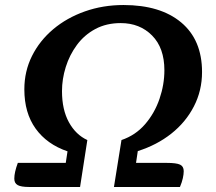

<svg xmlns="http://www.w3.org/2000/svg" viewBox="-20 -745 859 765"><path d="M96 0Q64 0 50.5 -7.5Q37 -15 37 -33Q37 -46 40.5 -61.5Q44 -77 51 -96H242L249 -142Q167 -170 122 -232.5Q77 -295 77 -389Q77 -461 107.5 -522Q138 -583 192 -628.5Q246 -674 318 -699.5Q390 -725 472 -725Q619 -725 702 -655.5Q785 -586 785 -458Q785 -384 752.5 -321Q720 -258 662.5 -212.5Q605 -167 529 -143L522 -96H644Q683 -96 697.5 -89Q712 -82 712 -63Q712 -51 708.5 -35Q705 -19 697 0H434L464 -187Q520 -206 558 -250Q596 -294 615.5 -351Q635 -408 635 -465Q635 -554 586 -603.5Q537 -653 461 -653Q404 -653 360 -629.5Q316 -606 286.5 -566Q257 -526 242 -478Q227 -430 227 -382Q227 -308 254.5 -258Q282 -208 328 -187L299 0Z"/></svg>

Font: Lemonada Medium
Style: Regular
Weight: 500
Designer: Mohamed Gaber (Arabic), Eduardo Tunni (Latin)
Foundry: Kief Type Foundry
Version: Version 4.004; ttfautohint (v1.8.2)